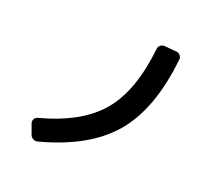

<svg xmlns="http://www.w3.org/2000/svg" viewBox="-131 -923 1261 1136"><g transform="rotate(20 500.0 -355.0)"><path d="M161.1 12.7 137.7 -51.8Q133.8 -64.5 140.1 -77.1Q146.5 -89.8 160.2 -93.8Q415 -161.1 534.2 -302.7Q653.3 -444.3 682.6 -718.8Q683.6 -732.4 695.8 -742.2Q708 -752 721.7 -750L797.9 -743.2Q812.5 -742.2 822.3 -730.5Q832 -718.8 830.1 -705.1Q795.9 -381.8 650.9 -210.9Q505.9 -40 207 38.1Q193.4 42 179.7 34.2Q166 26.4 161.1 12.7Z"/></g></svg>

Font: Rounded-L Mgen+ 1m bold
Style: Bold
Weight: 700
Designer: [Source Han Sans]
Ryoko NISHIZUKA  (kana & ideographs); Paul D. Hunt (Latin, Greek & Cyrillic); Wenlong ZHANG  (bopomofo
Version: Version 1.059.20150602